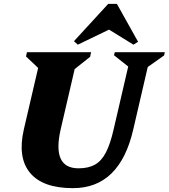

<svg xmlns="http://www.w3.org/2000/svg" viewBox="-20 -961 876 997"><path d="M104 -290 188 -651 231 -558 115 -668 120 -690H453L448 -666L312 -558L379 -651L295 -289Q272 -188 295 -137.5Q318 -87 388 -87Q439 -87 473 -106Q507 -125 530 -169.5Q553 -214 570 -289L654 -651L678 -590L572 -674L576 -690H836L832 -673L716 -591L756 -651L672 -289Q602 16 359 16Q202 16 136 -63.5Q70 -143 104 -290ZM384 -729 364 -747 542 -941H587L697 -744L673 -729L540 -811H554Z"/></svg>

Font: Platypi Light ExtraBold
Style: Italic
Weight: 800
Italic angle: -13°
Version: Version 1.200